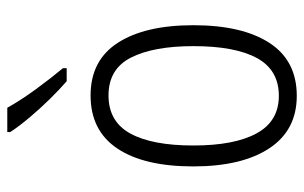

<svg xmlns="http://www.w3.org/2000/svg" viewBox="-170 -634 815 514"><g transform="rotate(-90 237.0 -377.5)"><path d="M426 -267Q426 -136 378.5 -63Q331 10 237 10Q145 10 96.5 -63.5Q48 -137 48 -267Q48 -399 96 -470.5Q144 -542 238 -542Q332 -542 379 -469Q426 -396 426 -267ZM104 -267Q104 -157 136.5 -97.5Q169 -38 237 -38Q306 -38 338 -96.5Q370 -155 370 -267Q370 -373 339.5 -433.5Q309 -494 238 -494Q168 -494 136 -435.5Q104 -377 104 -267ZM205 -765Q225 -729 255 -688Q285 -647 311 -616V-606H276Q254 -625 228 -651.5Q202 -678 178.5 -706Q155 -734 140 -757V-765Z"/></g></svg>

Font: Noto Sans Myanmar UI Condensed Light
Style: Regular
Weight: 300
Width: 3
Designer: Monotype Design Team
Foundry: Monotype Imaging Inc.
Version: Version 2.103; ttfautohint (v1.8.4.7-5d5b)